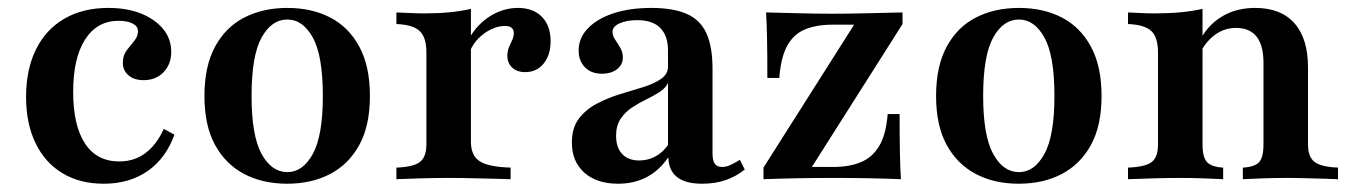

<svg xmlns="http://www.w3.org/2000/svg" viewBox="-20 -448 3379 480"><path d="M239.5 11.3Q179.8 11.3 136.3 -14.9Q92.7 -41.1 69 -89.9Q45.2 -138.7 45.2 -205.6Q45.2 -275 70.2 -325Q95.2 -375 141.5 -401.6Q187.9 -428.2 250.8 -428.2Q297.6 -428.2 332.7 -414.1Q367.7 -400 387.9 -375.4Q408.1 -350.8 408.1 -318.5Q408.1 -287.9 389.1 -267.7Q370.2 -247.6 338.7 -247.6Q315.3 -247.6 301.2 -259.7Q287.1 -271.8 287.1 -291.1Q287.1 -309.7 296.8 -322.2Q306.5 -334.7 315.7 -346Q325 -357.3 325 -370.2Q325 -382.3 311.7 -389.1Q298.4 -396 276.6 -396Q222.6 -396 192.7 -349.2Q162.9 -302.4 162.9 -218.5Q162.9 -134.7 192.3 -89.5Q221.8 -44.4 278.2 -44.4Q315.3 -44.4 343.1 -64.9Q371 -85.5 389.5 -125.8L416.1 -111.3Q394.4 -51.6 348.8 -20.2Q303.2 11.3 239.5 11.3Z M697.6 11.3Q637.1 11.3 590.7 -12.9Q544.4 -37.1 517.7 -85.5Q491.1 -133.9 491.1 -208.1Q491.1 -282.3 517.7 -331.5Q544.4 -380.6 591.1 -404.4Q637.9 -428.2 698.4 -428.2Q758.9 -428.2 805.2 -404.4Q851.6 -380.6 878.2 -331.5Q904.8 -282.3 904.8 -208.1Q904.8 -133.9 878.2 -85.5Q851.6 -37.1 805.2 -12.9Q758.9 11.3 697.6 11.3ZM698.4 -17.7Q737.1 -17.7 762.1 -63.3Q787.1 -108.9 787.1 -208.1Q787.1 -308.9 762.1 -354Q737.1 -399.2 698.4 -399.2Q658.9 -399.2 633.9 -354Q608.9 -308.9 608.9 -208.1Q608.9 -108.9 633.9 -63.3Q658.9 -17.7 698.4 -17.7Z M971 0V-29Q1013.7 -30.6 1029.8 -43.1Q1046 -55.6 1046 -87.1V-316.9Q1046 -354.8 1029 -370.6Q1012.1 -386.3 971 -387.9V-416.9Q993.5 -416.1 1008.9 -415.3Q1024.2 -414.5 1042.7 -414.5Q1108.1 -414.5 1157.3 -425.8V-93.5Q1157.3 -58.9 1179.4 -44.8Q1201.6 -30.6 1256.5 -29V0Q1241.1 -0.8 1215.7 -1.2Q1190.3 -1.6 1161.3 -2.4Q1132.3 -3.2 1104 -3.2Q1063.7 -3.2 1026.6 -2Q989.5 -0.8 971 0ZM1292.7 -267.7Q1272.6 -267.7 1260.5 -279Q1248.4 -290.3 1248.4 -308.9Q1248.4 -320.2 1252.4 -329.8Q1256.5 -339.5 1260.5 -348Q1264.5 -356.5 1264.5 -365.3Q1264.5 -383.1 1241.9 -383.1Q1225.8 -383.1 1208.5 -375Q1191.1 -366.9 1177 -352.8Q1162.9 -338.7 1154.8 -320.2L1153.2 -352.4Q1173.4 -387.9 1206 -408.1Q1238.7 -428.2 1275 -428.2Q1312.9 -428.2 1334.7 -406Q1356.5 -383.9 1356.5 -345.2Q1356.5 -310.5 1339.1 -289.1Q1321.8 -267.7 1292.7 -267.7Z M1525 11.3Q1471.8 11.3 1440.7 -16.5Q1409.7 -44.4 1409.7 -91.1Q1409.7 -128.2 1427 -151.2Q1444.4 -174.2 1471.8 -188.7Q1499.2 -203.2 1529.8 -212.5Q1560.5 -221.8 1587.9 -230.2Q1615.3 -238.7 1632.7 -250.8Q1650 -262.9 1650 -281.5V-321.8Q1650 -358.9 1630.6 -378.2Q1611.3 -397.6 1573.4 -397.6Q1546 -397.6 1528.6 -389.5Q1511.3 -381.5 1511.3 -368.5Q1511.3 -358.9 1517.7 -349.2Q1524.2 -339.5 1530.6 -328.6Q1537.1 -317.7 1537.1 -304Q1537.1 -286.3 1522.6 -275Q1508.1 -263.7 1484.7 -263.7Q1458.1 -263.7 1442.3 -279.8Q1426.6 -296 1426.6 -321.8Q1426.6 -353.2 1450 -377.4Q1473.4 -401.6 1514.1 -414.9Q1554.8 -428.2 1608.1 -428.2Q1662.9 -428.2 1696.8 -413.3Q1730.6 -398.4 1746 -364.9Q1761.3 -331.5 1761.3 -275.8V-65.3Q1761.3 -46.8 1766.9 -38.7Q1772.6 -30.6 1785.5 -30.6Q1796 -30.6 1806.9 -35.9Q1817.7 -41.1 1829.8 -48.4L1841.9 -24.2Q1821 -7.3 1794.8 2Q1768.5 11.3 1735.5 11.3Q1652.4 11.3 1650.8 -54.8Q1628.2 -21.8 1596.8 -5.2Q1565.3 11.3 1525 11.3ZM1578.2 -46.8Q1599.2 -46.8 1617.7 -56.5Q1636.3 -66.1 1650 -85.5V-240.3Q1643.5 -227.4 1628.6 -217.7Q1613.7 -208.1 1595.2 -199.2Q1576.6 -190.3 1559.7 -179Q1542.7 -167.7 1531.5 -150.8Q1520.2 -133.9 1520.2 -108.9Q1520.2 -79 1535.5 -62.9Q1550.8 -46.8 1578.2 -46.8Z M1888.7 0V-29L2115.3 -386.3H2062.1Q2021 -386.3 1992.7 -374.6Q1964.5 -362.9 1948.4 -334.3Q1932.3 -305.6 1928.2 -253.2H1898.4Q1898.4 -313.7 1897.6 -352.4Q1896.8 -391.1 1895.2 -416.9Q1933.9 -416.1 1975.8 -414.9Q2017.7 -413.7 2060.5 -413.7Q2104.8 -413.7 2149.6 -414.9Q2194.4 -416.1 2236.3 -416.9V-387.9L2009.7 -30.6H2063.7Q2102.4 -30.6 2131.5 -42.3Q2160.5 -54 2177.8 -82.7Q2195.2 -111.3 2199.2 -162.9H2229Q2229 -103.2 2229.8 -64.5Q2230.6 -25.8 2232.3 0Q2192.7 -1.6 2150.8 -2.4Q2108.9 -3.2 2066.1 -3.2Q2021.8 -3.2 1976.2 -2.4Q1930.6 -1.6 1888.7 0Z M2526.6 11.3Q2466.1 11.3 2419.8 -12.9Q2373.4 -37.1 2346.8 -85.5Q2320.2 -133.9 2320.2 -208.1Q2320.2 -282.3 2346.8 -331.5Q2373.4 -380.6 2420.2 -404.4Q2466.9 -428.2 2527.4 -428.2Q2587.9 -428.2 2634.3 -404.4Q2680.6 -380.6 2707.3 -331.5Q2733.9 -282.3 2733.9 -208.1Q2733.9 -133.9 2707.3 -85.5Q2680.6 -37.1 2634.3 -12.9Q2587.9 11.3 2526.6 11.3ZM2527.4 -17.7Q2566.1 -17.7 2591.1 -63.3Q2616.1 -108.9 2616.1 -208.1Q2616.1 -308.9 2591.1 -354Q2566.1 -399.2 2527.4 -399.2Q2487.9 -399.2 2462.9 -354Q2437.9 -308.9 2437.9 -208.1Q2437.9 -108.9 2462.9 -63.3Q2487.9 -17.7 2527.4 -17.7Z M3087.1 0V-29Q3116.9 -30.6 3127.8 -42.7Q3138.7 -54.8 3138.7 -87.1V-291.1Q3138.7 -334.7 3121.4 -356.5Q3104 -378.2 3070.2 -378.2Q3043.5 -378.2 3021.4 -363.7Q2999.2 -349.2 2982.3 -320.2L2983.1 -353.2Q3003.2 -388.7 3037.9 -408.5Q3072.6 -428.2 3117.7 -428.2Q3182.3 -428.2 3216.1 -389.9Q3250 -351.6 3250 -279.8V-87.1Q3250 -55.6 3266.5 -43.1Q3283.1 -30.6 3325 -29V0Q3312.9 -0.8 3291.9 -1.2Q3271 -1.6 3246 -2.4Q3221 -3.2 3196.8 -3.2Q3164.5 -3.2 3133.5 -2Q3102.4 -0.8 3087.1 0ZM2800 0V-29Q2842.7 -30.6 2858.9 -42.7Q2875 -54.8 2875 -87.1V-316.9Q2875 -354.8 2858.1 -370.6Q2841.1 -386.3 2800 -387.9V-416.9Q2816.9 -416.1 2833.5 -415.3Q2850 -414.5 2867.7 -414.5Q2902.4 -414.5 2931.9 -417.3Q2961.3 -420.2 2986.3 -425.8V-87.1Q2986.3 -54.8 2997.6 -42.7Q3008.9 -30.6 3037.9 -29V0Q3020.2 -0.8 2991.5 -2Q2962.9 -3.2 2931.5 -3.2Q2896.8 -3.2 2859.7 -2Q2822.6 -0.8 2800 0Z"/></svg>

Font: Playfair
Style: Bold
Weight: 700
Designer: Claus Eggers Sørensen
Foundry: Claus Eggers Sørensen
Version: Version 2.001;gftools[0.9.30]